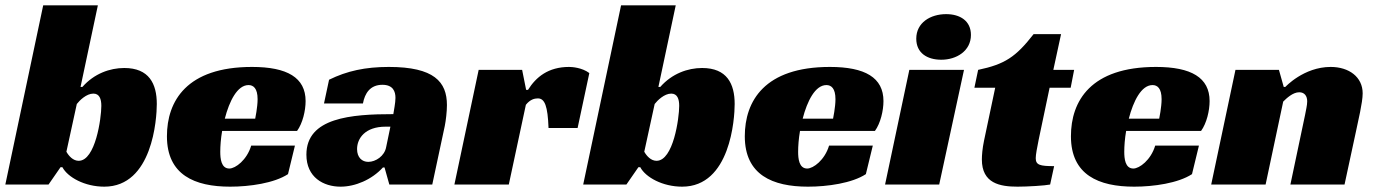

<svg xmlns="http://www.w3.org/2000/svg" viewBox="-30 -692 5158 720"><path d="M197 -65H204C224 -27 288 8 361 8C542 8 558 -247 558 -302C558 -378 529 -437 436 -437C382 -437 323 -416 279 -366H272L337 -672H132L-10 0H152ZM265 -89C244 -89 228 -107 219 -123L258 -302C268 -315 294 -341 320 -341C343 -341 350 -321 350 -295C350 -249 328 -89 265 -89Z M1084 -201C1105 -230 1116 -277 1116 -313C1116 -401 1047 -441 915 -441C670 -441 596 -313 596 -181C596 -36 700 8 833 8C906 8 998 -5 1050 -39L1076 -146H912C896 -92 853 -60 830 -60C799 -60 796 -98 796 -123C796 -144 798 -172 803 -201ZM936 -320C936 -290 927 -247 927 -247H813C830 -313 860 -373 902 -373C920 -373 936 -361 936 -320Z M1185 -304H1331C1338 -342 1358 -374 1404 -374C1444 -374 1453 -349 1453 -325C1453 -307 1447 -277 1445 -264C1287 -264 1119 -251 1119 -112C1119 -27 1183 8 1247 8C1302 8 1364 -18 1406 -64H1412L1430 0H1591L1638 -220C1642 -240 1646 -273 1646 -298C1646 -385 1598 -441 1428 -441C1340 -441 1271 -426 1204 -393ZM1418 -140C1412 -107 1379 -85 1351 -85C1328 -85 1309 -101 1309 -133C1309 -173 1339 -217 1416 -217H1434Z M1674 0H1878L1942 -299C1958 -319 1974 -323 1987 -323C2013 -323 2024 -294 2027 -212H2136L2180 -418C2152 -439 2114 -441 2104 -441C2026 -441 1980 -403 1950 -355H1943L1928 -430H1765Z M2364 -65H2371C2391 -27 2455 8 2528 8C2709 8 2725 -247 2725 -302C2725 -378 2696 -437 2603 -437C2549 -437 2490 -416 2446 -366H2439L2504 -672H2299L2157 0H2319ZM2432 -89C2411 -89 2395 -107 2386 -123L2425 -302C2435 -315 2461 -341 2487 -341C2510 -341 2517 -321 2517 -295C2517 -249 2495 -89 2432 -89Z M3251 -201C3272 -230 3283 -277 3283 -313C3283 -401 3214 -441 3082 -441C2837 -441 2763 -313 2763 -181C2763 -36 2867 8 3000 8C3073 8 3165 -5 3217 -39L3243 -146H3079C3063 -92 3020 -60 2997 -60C2966 -60 2963 -98 2963 -123C2963 -144 2965 -172 2970 -201ZM3103 -320C3103 -290 3094 -247 3094 -247H2980C2997 -313 3027 -373 3069 -373C3087 -373 3103 -361 3103 -320Z M3585 -430H3380L3289 0H3492ZM3611 -561C3611 -614 3570 -639 3518 -639C3459 -639 3406 -607 3406 -547C3406 -493 3447 -468 3500 -468C3557 -468 3611 -501 3611 -561Z M3624 -363H3702L3660 -164C3654 -135 3652 -110 3652 -94C3652 -4 3720 8 3786 8C3824 8 3889 4 3908 0L3923 -69C3870 -69 3854 -73 3854 -99C3854 -112 3859 -138 3865 -168L3906 -363H3985L3998 -430H3920L3949 -564H3846C3779 -478 3738 -451 3638 -430Z M4474 -201C4495 -230 4506 -277 4506 -313C4506 -401 4437 -441 4305 -441C4060 -441 3986 -313 3986 -181C3986 -36 4090 8 4223 8C4296 8 4388 -5 4440 -39L4466 -146H4302C4286 -92 4243 -60 4220 -60C4189 -60 4186 -98 4186 -123C4186 -144 4188 -172 4193 -201ZM4326 -320C4326 -290 4317 -247 4317 -247H4203C4220 -313 4250 -373 4292 -373C4310 -373 4326 -361 4326 -320Z M4784 -366 4766 -430H4603L4512 0H4716L4782 -311C4794 -323 4818 -346 4842 -346C4862 -346 4872 -332 4872 -312C4872 -297 4867 -278 4864 -261L4809 0H5012L5054 -195C5063 -239 5080 -307 5080 -342C5080 -403 5029 -441 4960 -441C4859 -441 4790 -366 4790 -366Z"/></svg>

Font: Racing Sans One
Style: Regular
Weight: 400
Designer: Pablo Impallari, Rodrigo Fuenzalida
Foundry: Pablo Impallari, Rodrigo Fuenzalida
Version: Version 1.001